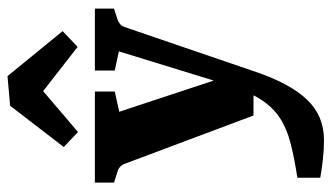

<svg xmlns="http://www.w3.org/2000/svg" viewBox="-206 -490 884 512"><g transform="rotate(-90 236.0 -234.0)"><path d="M18 117Q70 109 109.5 99Q149 89 178 70Q207 51 228.5 16.5Q250 -18 267 -73L355 -359L304 -370V-423H469V-372L441 -363Q433 -360 428 -356Q423 -352 420 -344L300 7Q269 98 226 143Q183 188 118 188Q93 188 66.5 185Q40 182 18 178ZM263 0H184L55 -344Q49 -359 33 -363L5 -372V-423H248V-370L194 -358L293 -58ZM100 -506 210 -649 289 -656 409 -509 367 -469 249 -561 140 -468Z"/></g></svg>

Font: Yrsa
Style: Regular
Weight: 400
Designer: Anna Giedrys (Yrsa+Rasa design), David Brezina (Yrsa art-direction, Rasa art-direction, design)
Foundry: Rosetta Type Foundry
Version: Version 2.004